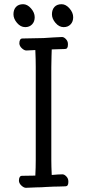

<svg xmlns="http://www.w3.org/2000/svg" viewBox="-20 -887 415 913"><path d="M148 -649 107 -647Q97 -646 85 -656.5Q73 -667 72 -680Q72 -704 87 -704L187 -706L234 -709L275 -711Q284 -711 293.5 -701Q303 -691 303 -678V-674Q303 -654 289 -654L226 -652Q226 -633 225 -621L224 -568V-126Q224 -97 226 -55Q259 -58 277 -58Q286 -58 295.5 -48Q305 -38 305 -25V-21Q305 -1 291 -1L260 0Q237 0 201 2Q175 4 153 4L105 6Q95 7 83 -3.5Q71 -14 70 -27Q70 -51 85 -51L148 -52Q150 -90 150 -127V-569Q150 -603 148 -649ZM227 -819Q227 -841 239 -854Q251 -867 273 -867Q293 -867 310.5 -847Q328 -827 328 -805Q328 -784 315.5 -771Q303 -758 283 -758Q261 -758 244 -778Q227 -798 227 -819ZM90 -867Q110 -867 127.5 -847Q145 -827 145 -805Q145 -784 132.5 -771Q120 -758 100 -758Q78 -758 61 -778Q44 -798 44 -819Q44 -841 56 -854Q68 -867 90 -867Z"/></svg>

Font: Iansui 0.93
Style: Regular
Weight: 400
Designer: But Ko / Fontworks Inc.
Foundry: zi-hi.com / Fontworks Inc.
Version: Version 0.931